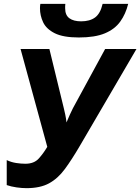

<svg xmlns="http://www.w3.org/2000/svg" viewBox="-20 -969 730 999"><path d="M118 10Q94 10 66 6Q38 2 15 -6V-136Q38 -125 63.5 -121Q89 -117 112 -117Q157 -117 181.5 -144Q206 -171 226 -205L87 -714H237L312 -406Q315 -394 319.5 -373Q324 -352 326 -332Q335 -353 343.5 -372.5Q352 -392 359 -405L527 -714H690L396 -211Q354 -139 317.5 -89.5Q281 -40 235 -15Q189 10 118 10ZM390 -774Q309 -774 265 -796Q221 -818 204.5 -853Q188 -888 188 -926Q188 -932 188.5 -938Q189 -944 190 -949H320Q319 -941 319 -936Q319 -931 319 -926Q319 -890 341 -874Q363 -858 402 -858Q447 -858 474.5 -878Q502 -898 514 -949H647Q634 -896 605.5 -856.5Q577 -817 525.5 -795.5Q474 -774 390 -774Z"/></svg>

Font: Noto IKEA Latin
Style: Bold Italic
Weight: 700
Italic angle: -12°
Designer: Monotype Design Team
Foundry: Monotype Imaging Inc.
Version: Version 1.0